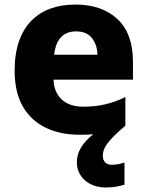

<svg xmlns="http://www.w3.org/2000/svg" viewBox="-20 -579 643 839"><path d="M429.2 102.1C429.2 69.8 445.8 39.6 527.8 -29.8V-154.8C466.8 -125.5 412.6 -112.8 342.8 -112.8C262.2 -112.8 216.3 -158.7 213.9 -231H561V-309.1C561 -391.1 538.6 -453.1 493.2 -495.6C447.8 -538.1 386.2 -559.1 309.1 -559.1C149.4 -559.1 43.9 -465.3 43.9 -271C43.9 -207 56.2 -153.8 80.6 -112.3C129.4 -28.8 218.3 9.8 329.1 9.8C350.1 9.8 369.6 9.3 387.2 7.8C339.8 45.9 315.9 85.9 315.9 127.9C315.9 161.6 327.6 188.5 351.6 209.5C375.5 230 406.2 240.2 443.8 240.2C477.5 240.2 502.4 234.4 523.9 228V130.9C510.7 136.2 488.8 141.1 469.2 141.1C445.3 141.1 429.2 127.4 429.2 102.1ZM312 -441.9C343.3 -441.9 366.7 -432.1 381.8 -412.6C397 -392.6 405.3 -368.7 405.8 -339.8H216.8C224.1 -410.6 259.8 -441.9 312 -441.9Z"/></svg>

Font: Noto Reveo Sans
Style: Regular
Weight: 800
Designer: Monotype Design Team
Foundry: Monotype Imaging Inc.
Version: Version 2.007